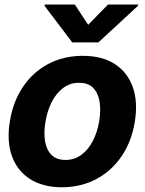

<svg xmlns="http://www.w3.org/2000/svg" viewBox="-20 -792 621 823"><path d="M245.6 10.7Q162.1 10.3 107.4 -25.4Q52.7 -61 30.5 -124.8Q8.3 -188.5 22.5 -272.9Q36.1 -356.9 78.6 -419.9Q121.1 -482.9 186.8 -517.8Q252.4 -552.7 335 -552.7Q418 -552.7 472.7 -517.1Q527.3 -481.4 549.6 -417.5Q571.8 -353.5 557.6 -268.6Q543.9 -185.1 501.2 -122.3Q458.5 -59.6 393.3 -24.7Q328.1 10.3 245.6 10.7ZM260.7 -106.4Q298.8 -106.4 328.6 -128.2Q358.4 -149.9 377.9 -187.7Q397.5 -225.6 405.3 -273.4Q413.1 -320.8 406.5 -357.9Q399.9 -395 378.4 -416.3Q356.9 -437.5 319.3 -437Q281.2 -437.5 251.5 -415.5Q221.7 -393.6 202.1 -355.5Q182.6 -317.4 174.8 -269.5Q167 -222.7 173.3 -185.5Q179.7 -148.4 201.4 -127.4Q223.1 -106.4 260.7 -106.4ZM300.8 -772.5 357.9 -685.5 442.9 -772.5H572.3L571.3 -767.1L401.9 -610.4H289.6L170.9 -767.1L171.9 -772.5Z"/></svg>

Font: Inter Tight
Style: Bold Italic
Weight: 700
Italic angle: -9.39999°
Designer: Rasmus Andersson
Foundry: rsms
Version: Version 3.004